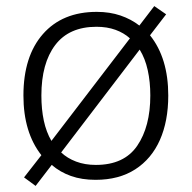

<svg xmlns="http://www.w3.org/2000/svg" viewBox="-20 -581 630 631"><path d="M533 -267Q533 -183 505.5 -121Q478 -59 424.5 -24.5Q371 10 294 10Q249 10 213.5 -2.5Q178 -15 150 -39L97 30L59 2L116 -71Q57 -146 57 -267Q57 -396 121 -469Q185 -542 298 -542Q341 -542 376 -530Q411 -518 438 -497L487 -561L526 -534L473 -465Q533 -390 533 -267ZM116 -267Q116 -222 124 -184.5Q132 -147 149 -118L407 -455Q387 -473 359.5 -483Q332 -493 297 -493Q207 -493 161.5 -433Q116 -373 116 -267ZM474 -267Q474 -312 465.5 -350.5Q457 -389 439 -418L181 -80Q201 -61 230 -50Q259 -39 295 -39Q388 -39 431 -102Q474 -165 474 -267Z"/></svg>

Font: Noto Sans Light
Style: Regular
Weight: 300
Designer: Monotype Design Team
Foundry: Monotype Imaging Inc.
Version: Version 2.007